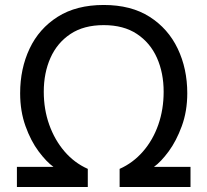

<svg xmlns="http://www.w3.org/2000/svg" viewBox="-20 -752 834 772"><path d="M48 -81H195Q167 -101 135.5 -143Q104 -185 82.5 -245Q61 -305 61 -377Q61 -476 99 -556.5Q137 -637 212 -684.5Q287 -732 397 -732Q507 -732 581.5 -684.5Q656 -637 694.5 -556.5Q733 -476 733 -377Q733 -305 711 -245Q689 -185 658 -143Q627 -101 599 -81H746V0H461V-73Q515 -97 555 -143Q595 -189 616.5 -250.5Q638 -312 638 -383Q638 -459 611 -519.5Q584 -580 530.5 -615.5Q477 -651 397 -651Q317 -651 263.5 -615.5Q210 -580 183 -519.5Q156 -459 156 -383Q156 -312 178 -250.5Q200 -189 239.5 -143Q279 -97 333 -73V0H48Z"/></svg>

Font: Kufam
Style: Regular
Weight: 400
Designer: Wael Morcos, Artur Schmal
Foundry: Original Type
Version: Version 1.301; ttfautohint (v1.8.3)